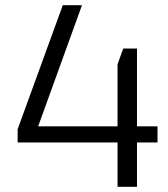

<svg xmlns="http://www.w3.org/2000/svg" viewBox="-20 -720 649 740"><path d="M48 -222 222 -700H296L127 -233H433V-472L455 -533H508V-233H587V-171H508V0H433V-171H48Z"/></svg>

Font: Pathway Extreme 8pt Thin 12pt Light
Style: Regular
Weight: 300
Version: Version 1.001;gftools[0.9.26]